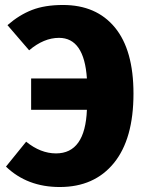

<svg xmlns="http://www.w3.org/2000/svg" viewBox="-20 -733 583 771"><path d="M233 -713Q367 -713 441.5 -622.5Q516 -532 516 -357Q516 -175 437.5 -78.5Q359 18 220 18Q89 18 4 -64L85 -164Q143 -117 205 -117Q322 -117 329 -292H105V-418H329Q318 -581 217 -581Q156 -581 97 -531L10 -632Q57 -673 108.5 -693Q160 -713 233 -713Z"/></svg>

Font: FiraGO ExtraBold
Style: Regular
Weight: 800
Designer: bBox Type
Foundry: bBox Type GmbH
Version: Version 1.001;PS 001.001;hotconv 1.0.88;makeotf.lib2.5.64775